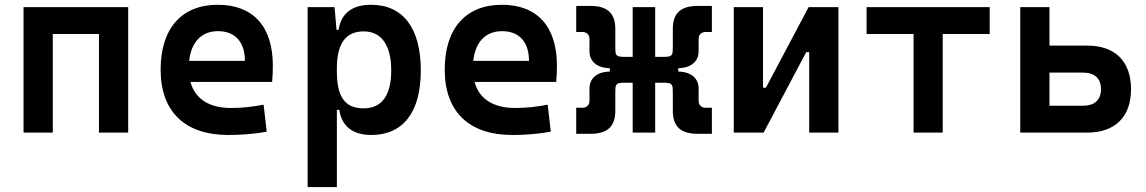

<svg xmlns="http://www.w3.org/2000/svg" viewBox="-20 -547 4728 792"><path d="M388.2 0H508.8V-517.6H77.1V0H197.8V-406.7H388.2Z M921.4 9.8C962.4 9.8 1015.6 7.8 1080.1 -3.9L1067.4 -115.2C1022 -106.4 978.5 -101.6 933.1 -101.6C843.3 -101.6 784.7 -138.7 765.6 -209H1102.5C1104.5 -230 1105.5 -251.5 1105.5 -275.9C1105.5 -439.5 1022.9 -527.3 878.4 -527.3C728.5 -527.3 642.6 -428.7 642.6 -259.8C642.6 -85.9 743.2 9.8 921.4 9.8ZM760.3 -295.9C769 -374.5 811.5 -418.5 879.4 -418.5C948.7 -418.5 990.2 -375 990.2 -295.9Z M1249 224.6H1369.6V-93.8H1379.9C1388.7 -26.4 1436 9.8 1511.2 9.8C1642.6 9.8 1715.8 -83.5 1715.8 -256.3C1715.8 -431.2 1642.6 -527.3 1510.7 -527.3C1431.6 -527.3 1387.2 -491.2 1376.5 -423.8H1368.2L1359.9 -517.6H1249ZM1369.6 -251.5V-265.6C1369.6 -368.2 1406.7 -417.5 1480 -417.5C1553.7 -417.5 1593.8 -360.4 1593.8 -256.3C1593.8 -153.3 1554.7 -100.1 1480 -100.1C1402.3 -100.1 1369.6 -148.4 1369.6 -251.5Z M2093.3 9.8C2134.3 9.8 2187.5 7.8 2252 -3.9L2239.3 -115.2C2193.8 -106.4 2150.4 -101.6 2105 -101.6C2015.1 -101.6 1956.5 -138.7 1937.5 -209H2274.4C2276.4 -230 2277.3 -251.5 2277.3 -275.9C2277.3 -439.5 2194.8 -527.3 2050.3 -527.3C1900.4 -527.3 1814.5 -428.7 1814.5 -259.8C1814.5 -85.9 1915 9.8 2093.3 9.8ZM1932.1 -295.9C1940.9 -374.5 1983.4 -418.5 2051.3 -418.5C2120.6 -418.5 2162.1 -375 2162.1 -295.9Z M2356.9 4.9H2416.5C2482.4 4.9 2518.1 -22.9 2518.1 -88.9V-161.1C2518.1 -161.6 2518.1 -162.1 2518.1 -162.6C2518.1 -196.8 2518.1 -205.6 2552.7 -205.6H2589.8V0H2682.6V-205.6H2720.7C2755.4 -205.6 2755.4 -196.8 2755.4 -162.6C2755.4 -162.1 2755.4 -161.6 2755.4 -161.1V-88.9C2755.4 -22.9 2791 4.9 2856.9 4.9H2916.5V-102.5H2890.6C2876 -102.5 2861.8 -110.8 2861.8 -131.3V-182.1C2861.8 -224.1 2830.6 -247.6 2791 -251L2777.8 -252V-265.6L2791 -266.6C2830.6 -270 2861.8 -293.5 2861.8 -335.4V-386.2C2861.8 -406.7 2876 -415 2890.6 -415H2916.5V-522.5H2856.9C2791 -522.5 2755.4 -494.6 2755.4 -428.7V-356.9C2755.4 -356.4 2755.4 -356 2755.4 -355.5C2755.4 -321.3 2755.4 -312.5 2720.7 -312.5H2682.6V-517.6H2589.8V-312.5H2552.7C2518.1 -312.5 2518.1 -321.3 2518.1 -355.5C2518.1 -356 2518.1 -356.4 2518.1 -356.9V-428.7C2518.1 -494.6 2482.4 -522.5 2416.5 -522.5H2356.9V-415H2382.8C2397.5 -415 2411.6 -406.7 2411.6 -386.2V-335.4C2411.6 -293.5 2442.9 -270 2482.4 -266.6L2495.6 -265.6V-252L2482.4 -251C2442.9 -247.6 2411.6 -224.1 2411.6 -182.1V-131.3C2411.6 -110.8 2397.5 -102.5 2382.8 -102.5H2356.9Z M3006.8 0H3129.9L3305.7 -332H3317.9V0H3438.5V-517.6H3315.4L3139.6 -185.5H3127.4V-517.6H3006.8Z M3748.5 0H3868.7V-406.7H4062.5V-517.6H3554.7V-406.7H3748.5Z M4188.5 0H4464.8C4580.1 0 4645.5 -65.4 4645.5 -179.2C4645.5 -293.5 4580.1 -358.9 4464.8 -358.9H4309.1V-517.6H4188.5ZM4309.1 -110.8V-247.6H4446.8C4495.6 -247.6 4521.5 -223.6 4521.5 -179.2C4521.5 -134.8 4495.6 -110.8 4446.8 -110.8Z"/></svg>

Font: Cascadia Code NF SemiBold
Style: Regular
Weight: 600
Monospace: yes
Designer: Aaron Bell
Foundry: Saja Typeworks
Version: Version 2404.023